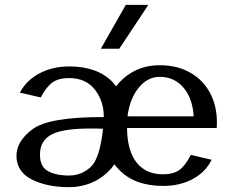

<svg xmlns="http://www.w3.org/2000/svg" viewBox="-20 -773 964 792"><path d="M592 -753H499L396 -572H472ZM265 -49Q206 -49 173.5 -70Q141 -91 145.5 -147Q150 -203 208 -225Q266 -247 405 -242Q392 -119 354 -84Q316 -49 265 -49ZM779 -293H506Q515 -365 551.5 -410.5Q588 -456 639 -456Q698 -456 736 -412.5Q774 -369 779 -293ZM452 -95Q462 -82 473 -71Q537 -6 653 -6Q722 -6 775 -34.5Q828 -63 853 -114L767 -134Q745 -90 720 -72Q695 -54 653 -54Q582 -54 543.5 -102.5Q505 -151 504 -245H874Q879 -322 851 -380.5Q823 -439 768 -471.5Q713 -504 639 -504Q572 -504 520 -472Q484 -450 459 -417Q452 -426 445 -434Q382 -499 266 -499Q197 -499 143 -470.5Q89 -442 62 -391L148 -371Q171 -415 196.5 -433Q222 -451 264 -451Q335 -451 372 -402.5Q409 -354 408 -290Q182 -291 113.5 -239.5Q45 -188 48 -125Q51 -62 113.5 -31.5Q176 -1 264 -1Q331 -1 385 -33Q425 -57 452 -95Z"/></svg>

Font: LXGW Marker Gothic
Style: Regular
Weight: 400
Version: Version 1.001